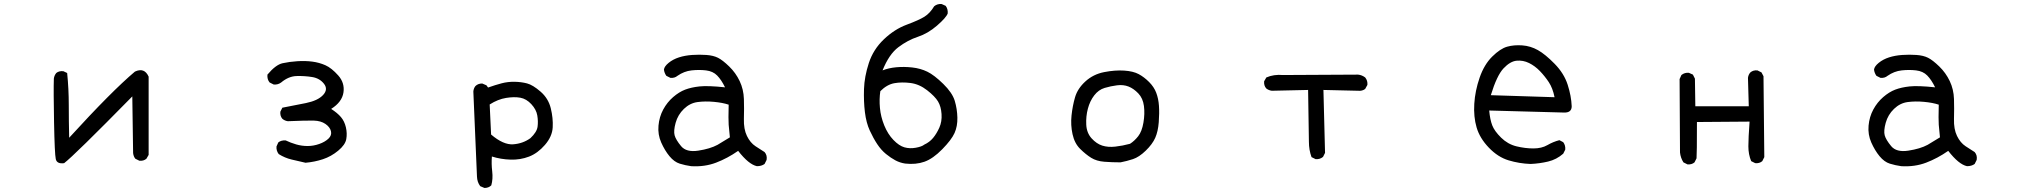

<svg xmlns="http://www.w3.org/2000/svg" viewBox="-20 -799 10040 952"><path d="M298 10Q262 15 256.5 -10.5Q251 -36 248 -192.5Q245 -349 247 -409Q249 -425 259 -437Q272 -448 294 -446L313 -437Q321 -358 321 -278Q321 -198 323 -116Q534 -347 649 -444Q696 -466 717 -419V-31L706 -12Q692 0 671 -2L651 -12Q642 -23 640 -40L636 -321Q347 -27 298 10Z M1495 8Q1460 0 1426 -8Q1392 -16 1362 -35Q1349 -52 1351 -73L1360 -93Q1374 -104 1396 -103Q1421 -91 1448.5 -83Q1476 -75 1505 -75Q1534 -75 1562.5 -85Q1591 -95 1608.5 -111.5Q1626 -128 1621 -148.5Q1616 -169 1593.5 -184.5Q1571 -200 1536 -201Q1501 -202 1407 -198Q1392 -200 1380 -210Q1368 -224 1370 -245L1380 -265Q1438 -276 1497 -288Q1556 -300 1582 -328Q1608 -356 1586.5 -383.5Q1565 -411 1528 -417Q1491 -423 1451 -422Q1411 -421 1374 -390Q1358 -378 1337 -380L1317 -390Q1304 -405 1306 -429Q1347 -478 1381 -485.5Q1415 -493 1454.5 -495.5Q1494 -498 1528.5 -493.5Q1563 -489 1593.5 -475.5Q1624 -462 1657 -425Q1690 -388 1683 -340.5Q1676 -293 1622 -259Q1653 -239 1670.5 -218.5Q1688 -198 1695 -168Q1702 -138 1697 -109.5Q1692 -81 1657 -52Q1622 -23 1581 -9.5Q1540 4 1495 8Z M2382 133 2361 124Q2346 104 2345 76.5Q2344 49 2327 -345Q2328 -360 2337 -372Q2350 -385 2371 -385L2392 -376L2400 -365Q2437 -378 2467.5 -386Q2498 -394 2531 -393.5Q2564 -393 2593 -385.5Q2622 -378 2660.5 -344.5Q2699 -311 2711 -262Q2723 -213 2720.5 -167.5Q2718 -122 2682 -80.5Q2646 -39 2603 -22.5Q2560 -6 2511.5 -7.5Q2463 -9 2419 -23Q2416 13 2420.5 50.5Q2425 88 2416 120Q2403 133 2382 133ZM2610 -114Q2642 -144 2645.5 -171Q2649 -198 2644 -227Q2639 -256 2614.5 -282.5Q2590 -309 2560 -314.5Q2530 -320 2489.5 -313.5Q2449 -307 2408 -281L2415 -132Q2476 -80 2524.5 -83.5Q2573 -87 2610 -114Z M3407 25Q3378 21 3350.5 12.5Q3323 4 3299.5 -24.5Q3276 -53 3258.5 -92.5Q3241 -132 3245 -176Q3249 -220 3268.5 -256Q3288 -292 3317.5 -317.5Q3347 -343 3377 -354.5Q3407 -366 3448.5 -370.5Q3490 -375 3575 -366Q3557 -403 3536 -424.5Q3515 -446 3480.5 -450Q3446 -454 3409 -450Q3372 -446 3339 -423Q3325 -411 3304 -413L3284 -423Q3274 -437 3272 -454Q3274 -470 3295.5 -487.5Q3317 -505 3346.5 -514.5Q3376 -524 3412 -526.5Q3448 -529 3482.5 -526.5Q3517 -524 3540 -512.5Q3563 -501 3595.5 -469.5Q3628 -438 3647.5 -397Q3667 -356 3668.5 -308Q3670 -260 3668.5 -209.5Q3667 -159 3683.5 -125Q3700 -91 3726 -74Q3752 -57 3771 -45Q3785 -29 3781 -6L3771 14Q3756 25 3733 25Q3692 16 3640 -51Q3587 -14 3530.5 7.5Q3474 29 3407 25ZM3538 -81 3599 -118Q3595 -155 3593 -180.5Q3591 -206 3593 -280Q3563 -290 3520 -294Q3477 -298 3439 -293Q3401 -288 3371 -259Q3341 -230 3330 -190Q3319 -150 3325 -128Q3331 -106 3357 -74.5Q3383 -43 3442 -52Q3501 -61 3538 -81Z M4468 12Q4442 8 4419.5 -4Q4397 -16 4373 -35.5Q4349 -55 4329.5 -84.5Q4310 -114 4292.5 -152Q4275 -190 4268.5 -243Q4262 -296 4264 -357.5Q4266 -419 4288 -486.5Q4310 -554 4362.5 -604Q4415 -654 4475.5 -676.5Q4536 -699 4563.5 -716Q4591 -733 4612 -768Q4628 -781 4649 -779L4669 -770Q4681 -754 4679 -732Q4671 -711 4626 -672Q4581 -633 4531 -616.5Q4481 -600 4434.5 -565Q4388 -530 4356 -450Q4386 -462 4424 -465.5Q4462 -469 4503 -464.5Q4544 -460 4578 -443.5Q4612 -427 4657 -383Q4702 -339 4714 -299Q4726 -259 4727 -216Q4728 -173 4713 -139.5Q4698 -106 4652 -59Q4606 -12 4563.5 3Q4521 18 4468 12ZM4563 -82Q4589 -94 4606.5 -115Q4624 -136 4637.5 -166Q4651 -196 4648.5 -233.5Q4646 -271 4631 -296Q4616 -321 4577 -351.5Q4538 -382 4494.5 -387.5Q4451 -393 4414.5 -386.5Q4378 -380 4345 -347Q4339 -308 4343 -264Q4347 -220 4364.5 -177Q4382 -134 4410 -105Q4438 -76 4464.5 -68.5Q4491 -61 4521 -66.5Q4551 -72 4563 -82Z M5536 6Q5494 6 5455.5 3Q5417 0 5390.5 -16.5Q5364 -33 5336 -60.5Q5308 -88 5298 -133.5Q5288 -179 5293 -226.5Q5298 -274 5310.5 -317Q5323 -360 5362 -395.5Q5401 -431 5455 -441.5Q5509 -452 5554 -449Q5599 -446 5626 -431.5Q5653 -417 5677.5 -392.5Q5702 -368 5713 -339Q5724 -310 5726.5 -274.5Q5729 -239 5725.5 -193Q5722 -147 5708 -115.5Q5694 -84 5661 -52Q5628 -20 5597.5 -10Q5567 0 5536 6ZM5583 -86Q5605 -100 5623.5 -123.5Q5642 -147 5649.5 -191Q5657 -235 5652 -273.5Q5647 -312 5624 -336Q5601 -360 5575.5 -370Q5550 -380 5518.5 -376Q5487 -372 5457 -363Q5427 -354 5405.5 -326Q5384 -298 5374 -260Q5364 -222 5366 -181Q5368 -140 5392.5 -113Q5417 -86 5445.5 -77Q5474 -68 5510 -72Q5546 -76 5583 -86Z M6503 -10 6483 -20Q6470 -55 6470 -96.5Q6470 -138 6466 -353L6286 -349Q6271 -351 6259 -360Q6246 -374 6248 -396L6259 -415Q6296 -431 6341 -427L6714 -429Q6733 -427 6749 -415Q6762 -399 6760 -378L6749 -358Q6735 -347 6714 -349L6542 -353L6550 -41L6540 -21Q6524 -8 6503 -10Z M7569 14Q7513 12 7460 -4Q7407 -20 7362 -67Q7317 -114 7301.5 -167Q7286 -220 7290 -284.5Q7294 -349 7316.5 -414Q7339 -479 7379 -518.5Q7419 -558 7453 -567.5Q7487 -577 7528 -574Q7569 -571 7605.5 -550.5Q7642 -530 7688.5 -482.5Q7735 -435 7753 -379Q7771 -323 7773 -272Q7773 -239 7733 -241L7364 -251Q7368 -206 7379 -177.5Q7390 -149 7423 -116.5Q7456 -84 7499 -73.5Q7542 -63 7583 -63Q7624 -63 7652.5 -79.5Q7681 -96 7712 -104L7731 -94Q7743 -78 7741 -57L7731 -37Q7698 -8 7656 2Q7614 12 7569 14ZM7688 -317Q7679 -362 7659.5 -391.5Q7640 -421 7615.5 -446.5Q7591 -472 7561.5 -486.5Q7532 -501 7500 -498Q7468 -495 7435 -460Q7402 -425 7372 -327Z M8347 16 8327 6Q8313 -16 8310 -43L8308 -407L8317 -427Q8333 -440 8354 -438L8374 -429L8384 -409L8386 -272H8651L8647 -413Q8649 -429 8659 -440Q8673 -452 8694 -450L8714 -440L8724 -421L8728 -20L8718 0Q8704 12 8683 10L8663 0Q8649 -33 8649 -73.5Q8649 -114 8655 -196L8394 -194Q8394 -33 8392 -14L8382 6Q8368 18 8347 16Z M9407 25Q9378 21 9350.5 12.5Q9323 4 9299.5 -24.5Q9276 -53 9258.5 -92.5Q9241 -132 9245 -176Q9249 -220 9268.5 -256Q9288 -292 9317.5 -317.5Q9347 -343 9377 -354.5Q9407 -366 9448.5 -370.5Q9490 -375 9575 -366Q9557 -403 9536 -424.5Q9515 -446 9480.5 -450Q9446 -454 9409 -450Q9372 -446 9339 -423Q9325 -411 9304 -413L9284 -423Q9274 -437 9272 -454Q9274 -470 9295.5 -487.5Q9317 -505 9346.5 -514.5Q9376 -524 9412 -526.5Q9448 -529 9482.5 -526.5Q9517 -524 9540 -512.5Q9563 -501 9595.5 -469.5Q9628 -438 9647.5 -397Q9667 -356 9668.5 -308Q9670 -260 9668.5 -209.5Q9667 -159 9683.5 -125Q9700 -91 9726 -74Q9752 -57 9771 -45Q9785 -29 9781 -6L9771 14Q9756 25 9733 25Q9692 16 9640 -51Q9587 -14 9530.5 7.5Q9474 29 9407 25ZM9538 -81 9599 -118Q9595 -155 9593 -180.5Q9591 -206 9593 -280Q9563 -290 9520 -294Q9477 -298 9439 -293Q9401 -288 9371 -259Q9341 -230 9330 -190Q9319 -150 9325 -128Q9331 -106 9357 -74.5Q9383 -43 9442 -52Q9501 -61 9538 -81Z"/></svg>

Font: Kosefont JP
Style: Regular
Weight: 400
Designer: Nozomi Seto 瀬戸のぞみ
Version: Version 3.00;June 19, 2020